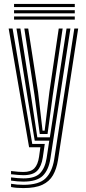

<svg xmlns="http://www.w3.org/2000/svg" viewBox="-20 -744 435 970"><path d="M98.2 206.2Q61.2 206.2 35.8 200.8V184.5Q65.2 189.8 98.2 189.8Q177.5 189.8 210.6 156.6Q243.8 123.5 253.8 61.2L355.5 -600H375L273 64.2Q265.8 109.5 247.6 141.2Q229.5 173 193.9 189.6Q158.2 206.2 98.2 206.2ZM98.2 141Q76.5 141 35.8 136.2V120Q57.5 122.8 72.2 123.8Q87 124.8 98.2 124.8Q136 124.8 153.8 106.1Q171.5 87.5 177.2 48.5L184 0H127L23.8 -600H43.5L143 -16.8H206.2L196.2 51.8Q189.5 96.2 168 118.6Q146.5 141 98.2 141ZM98.2 173.5Q68.8 173.5 35.8 168.5V152.2Q72.2 157.2 98.2 157.2Q157 157.2 182.2 131.2Q207.5 105.2 215.5 55L229 -33.5H155.5L121.5 -237.5L63.2 -600H83L138 -251.2L168.5 -50.2H231.8L316.2 -600H335.8L234.5 58Q225.5 115.8 195.5 144.6Q165.5 173.5 98.2 173.5ZM181 -67 154.2 -264.8 102.8 -600H122.5L172.5 -277.5L195 -83.8H205.5L229.5 -279.5L276.8 -600H296.5L246 -258.5L220.2 -67ZM51 -708.2V-724H357.8V-708.2ZM51 -676.5V-692.5H357.8V-676.5ZM51 -645V-660.8H357.8V-645Z"/></svg>

Font: Big Shoulders Inline Text SemiBold
Style: Regular
Weight: 600
Designer: Patric King
Foundry: XO Type Co
Version: Version 1.000